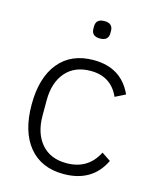

<svg xmlns="http://www.w3.org/2000/svg" viewBox="-109 -785 715 873"><g transform="rotate(15 248.5 -348.0)"><path d="M234 -662V-672Q234 -708 274 -708Q314 -708 314 -672V-662Q314 -626 274 -626Q234 -626 234 -662ZM273 12Q168 12 110 -58.5Q52 -129 52 -256Q52 -383 110 -453.5Q168 -524 273 -524Q404 -524 455 -411L407 -387Q369 -473 273 -473Q197 -473 155 -424Q113 -375 113 -292V-220Q113 -137 155 -88Q197 -39 273 -39Q375 -39 420 -128L462 -100Q408 12 273 12Z"/></g></svg>

Font: IBM Plex Sans Light
Style: Regular
Weight: 300
Designer: Mike Abbink, Paul van der Laan, Pieter van Rosmalen
Foundry: Bold Monday
Version: Version 3.0